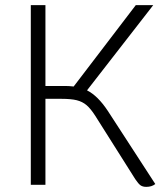

<svg xmlns="http://www.w3.org/2000/svg" viewBox="-20 -720 650 748"><path d="M585 -3Q571 8 550 8Q536 8 527.5 2Q519 -4 507 -22L351 -269Q333 -297 317 -310.5Q301 -324 279 -329.5Q257 -335 219 -335H157V0H100V-700H157V-385H237Q249 -385 267 -383L509 -700H577L319 -368Q361 -347 400 -288Z"/></svg>

Font: Krub Light
Style: Regular
Weight: 300
Designer: Ekaluck Peanpanawate
Foundry: Cadson Demak Co.,Ltd.
Version: Version 1.000; ttfautohint (v1.6)